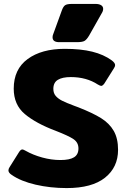

<svg xmlns="http://www.w3.org/2000/svg" viewBox="-20 -944 645 979"><path d="M248 -754Q248 -762 251 -769L295 -890Q302 -910 311.5 -917Q321 -924 347 -924H467Q485 -924 495.5 -917.5Q506 -911 506 -899Q506 -888 499 -877L434 -762Q422 -742 411 -735.5Q400 -729 371 -729H282Q248 -729 248 -754ZM40 -52Q23 -63 23 -75Q23 -83 29 -92L78 -170Q86 -182 94 -182Q99 -182 111 -175Q148 -154 195 -141Q242 -128 288 -128Q335 -128 357.5 -142Q380 -156 380 -187Q380 -217 355.5 -234Q331 -251 264 -277Q163 -315 106.5 -362.5Q50 -410 50 -492Q50 -591 121 -643Q192 -695 310 -695Q392 -695 450.5 -680.5Q509 -666 550 -636Q567 -623 567 -612Q567 -605 561 -596L512 -518Q503 -506 496 -506Q491 -506 479 -513Q421 -551 341 -551Q298 -551 275 -537Q252 -523 252 -491Q252 -469 264 -455Q276 -441 296.5 -430.5Q317 -420 360 -404L379 -397Q453 -368 495.5 -341.5Q538 -315 560 -276.5Q582 -238 582 -180Q582 -91 515.5 -38Q449 15 320 15Q236 15 161 -2.5Q86 -20 40 -52Z"/></svg>

Font: Mitr SemiBold
Style: Regular
Weight: 600
Designer: Thanarat Vachiruckul
Foundry: Cadson Demak
Version: Version 1.002